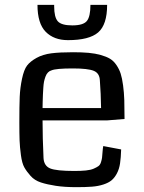

<svg xmlns="http://www.w3.org/2000/svg" viewBox="-20 -767 597 794"><path d="M60 0ZM495 -275Q436 -270 422 -269H156Q156 -198 160 -113Q162 -81 187.5 -70.5Q213 -60 288 -60Q315 -60 335 -62Q355 -64 367.5 -69.5Q380 -75 387 -80Q394 -85 397.5 -96Q401 -107 402 -115Q403 -123 404 -138Q405 -153 407 -163L481 -149Q480 -115 476.5 -91.5Q473 -68 463.5 -50Q454 -32 441.5 -21.5Q429 -11 407.5 -4Q386 3 360 5Q334 7 296 7Q247 7 211 1.5Q175 -4 149 -12.5Q123 -21 106.5 -39.5Q90 -58 80.5 -75Q71 -92 66.5 -125.5Q62 -159 61 -186Q60 -213 60 -261Q60 -328 61.5 -365.5Q63 -403 71 -441Q79 -479 92 -496Q105 -513 131 -527.5Q157 -542 192 -546.5Q227 -551 282 -551Q319 -551 346.5 -548.5Q374 -546 397 -539.5Q420 -533 435 -524Q450 -515 461.5 -498Q473 -481 479 -462.5Q485 -444 489 -414Q493 -384 494 -353Q495 -322 495 -275ZM156 -320H398Q397 -382 393 -434Q392 -464 368 -474Q344 -484 281 -484Q211 -484 193 -476Q185 -474 178.5 -467.5Q172 -461 168 -450Q164 -439 162 -429Q160 -419 159 -402Q158 -385 157.5 -375.5Q157 -366 156.5 -346.5Q156 -327 156 -320ZM135 -747H204Q204 -746 204 -741Q204 -696 219 -679Q234 -662 279 -662Q324 -662 339 -680Q354 -698 354 -747H423Q423 -665 386 -633Q349 -601 261 -601Q203 -601 169 -635.5Q135 -670 135 -747Z"/></svg>

Font: Myanmar Chatu
Style: Regular
Weight: 400
Designer: Danh Hong
Foundry: Google Inc.
Version: Version 2.00 November 20, 2015